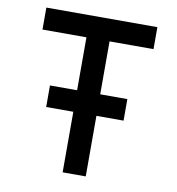

<svg xmlns="http://www.w3.org/2000/svg" viewBox="-79 -771 775 843"><g transform="rotate(10 308.0 -350.0)"><path d="M256 -270H135V-366H256V-602H60V-700H555V-602H359V-366H480V-270H359V0H256Z"/></g></svg>

Font: Overpass Mono Light
Style: Bold
Weight: 600
Monospace: yes
Designer: Delve Withrington, Dave Bailey
Foundry: Delve Fonts
Version: Version 1.000;DELV;Overpass